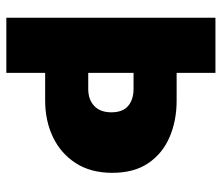

<svg xmlns="http://www.w3.org/2000/svg" viewBox="-67 -633 700 606"><g transform="rotate(90 283.0 -330.0)"><path d="M36 -660H210V-537.5H297.5Q361 -537.5 412.8 -515.2Q464.5 -493 495 -448Q525.5 -403 525.5 -334.5Q525.5 -266.5 495 -219.2Q464.5 -172 412.8 -147.2Q361 -122.5 297.5 -122.5H210V0H36ZM210 -258.5H261Q294 -258.5 314.2 -277.2Q334.5 -296 334.5 -331.5Q334.5 -367.5 314.2 -384.5Q294 -401.5 261 -401.5H210Z"/></g></svg>

Font: League Spartan Thin ExtraBold
Style: Regular
Weight: 800
Version: Version 2.002